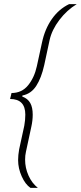

<svg xmlns="http://www.w3.org/2000/svg" viewBox="-20 -763 393 933"><path d="M68 15Q68 -9 73 -37L98 -152Q103 -180 103 -206Q103 -282 29 -282L36 -311Q86 -311 116.5 -348.5Q147 -386 159 -441L184 -556Q198 -622 232 -670.5Q266 -719 316 -743H353Q305 -714 268.5 -666Q232 -618 221 -568L195 -447Q181 -384 156 -345.5Q131 -307 89 -299L88 -294Q115 -284 127 -262.5Q139 -241 139 -206Q139 -177 132 -146L106 -25Q102 -8 102 13Q102 53 118.5 90Q135 127 164 150H128Q103 133 85.5 94Q68 55 68 15Z"/></svg>

Font: Saira Semi Condensed Thin
Style: Italic
Weight: 100
Width: 4
Italic angle: -12°
Designer: Hector Gatti with collaboration of the Omnibus-Type team
Foundry: Omnibus-Type
Version: Version 1.001; ttfautohint (v1.8)